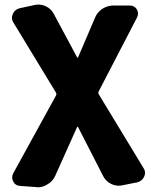

<svg xmlns="http://www.w3.org/2000/svg" viewBox="-20 -590 648 824"><path d="M216.8 165Q206.1 188.5 183.6 201.2Q164.1 213.9 141.6 213.9Q138.7 213.9 135.7 212.9L66.4 208Q45.9 207 37.1 189.5Q32.2 180.7 32.2 171.9Q32.2 163.1 37.1 153.3L220.7 -180.7Q223.6 -186.5 219.7 -193.4L38.1 -492.2Q31.2 -502.9 31.2 -513.7Q31.2 -521.5 35.2 -530.3Q43.9 -549.8 64.5 -554.7L127.9 -568.4Q135.7 -570.3 144.5 -570.3Q160.2 -570.3 175.8 -563.5Q199.2 -552.7 210.9 -530.3L310.5 -344.7Q310.5 -342.8 313 -342.8Q315.4 -342.8 315.4 -344.7L387.7 -513.7Q397.5 -538.1 419.4 -552.2Q441.4 -566.4 467.8 -566.4H537.1Q556.6 -566.4 567.4 -549.8Q572.3 -541 572.3 -532.2Q572.3 -523.4 568.4 -515.6L403.3 -197.3Q400.4 -190.4 404.3 -184.6L595.7 130.9Q602.5 141.6 602.5 152.3Q602.5 160.2 598.6 168Q589.8 187.5 569.3 192.4L505.9 205.1Q497.1 207 489.3 207Q472.7 207 457 199.2Q434.6 188.5 422.9 166L315.4 -43.9Q315.4 -45.9 313 -45.9Q310.5 -45.9 310.5 -43.9Z"/></svg>

Font: Gen Jyuu Gothic Heavy
Style: Bold
Weight: 900
Designer: [Source Han Sans]
Ryoko NISHIZUKA  (kana & ideographs); Paul D. Hunt (Latin, Greek & Cyrillic); Wenlong ZHANG  (bopomofo
Version: Version 1.002.20150607